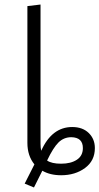

<svg xmlns="http://www.w3.org/2000/svg" viewBox="-20 -763 439 848"><path d="M130 65 89 48 132 -37Q101 -75 101 -132V-736L159 -743V-127Q159 -111 162 -97Q209 -202 299 -202Q345 -202 372 -175.5Q399 -149 399 -109Q399 -53 355.5 -21Q312 11 250 11Q201 11 167 -9ZM250 -40Q293 -40 319.5 -57.5Q346 -75 346 -109Q346 -156 295 -157Q262 -157 238.5 -134Q215 -111 188 -54Q208 -40 250 -40Z"/></svg>

Font: Trujillo Light
Style: Regular
Weight: 300
Designer: Fira Sans original fonts by bBox Type GmbH, Carrois Corporate GbR, & Edenspiekermann AG / Changes by Cristiano Sobral
Foundry: Fira Sans original fonts by bBox Type GmbH, Carrois Corporate GbR, & Edenspiekermann AG / Changes by Cristiano Sobral
Version: Version 4.301;July 28, 2020;FontCreator 13.0.0.2655 64-bit